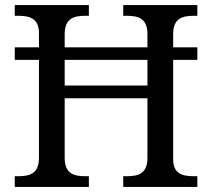

<svg xmlns="http://www.w3.org/2000/svg" viewBox="-20 -734 833 754"><path d="M38 0H329V-42H316C271 -42 234 -51 234 -114V-348H559V-114C559 -51 522 -42 477 -42H464V0H755V-42H742C698 -42 660 -50 660 -109V-499H755V-548H660V-600C660 -663 697 -672 742 -672H755V-714H464V-672H477C522 -672 559 -663 559 -600V-548H234V-600C234 -663 271 -672 316 -672H329V-714H38V-672H51C95 -672 133 -663 133 -604V-548H38V-499H133V-114C133 -51 96 -42 51 -42H38ZM234 -398V-499H559V-398Z"/></svg>

Font: Noto Serif Balinese
Style: Regular
Weight: 400
Designer: Monotype Design Team
Foundry: Monotype Imaging Inc.
Version: Version 2.005